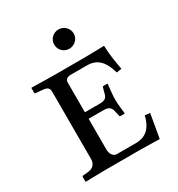

<svg xmlns="http://www.w3.org/2000/svg" viewBox="-152 -719 759 820"><g transform="rotate(-30 227.0 -309.0)"><path d="M209 -572C209 -546 230 -525 257 -525C283 -525 305 -546 305 -572C305 -599 283 -620 257 -620C230 -620 209 -599 209 -572ZM307 0C337 0 396 2 396 2L398 0L418 -115L393 -118C381 -66 353 -34 302 -34H207C189 -34 178 -53 178 -72V-225H253C279 -225 288 -214 292 -194L297 -172C297 -169 299 -167 304 -167H321L323 -169C321 -192 317 -213 317 -238C317 -262 321 -290 323 -312C323 -314 323 -315 321 -315H304C300 -315 298 -313 298 -310L292 -289C288 -269 281 -257 253 -257H178V-402C178 -419 188 -426 207 -426H287C351 -426 370 -373 381 -336L406 -340C399 -378 392 -417 391 -460L389 -462C389 -462 318 -460 288 -460H141C111 -460 33 -462 33 -462L32 -460V-437C32 -436 32 -434 38 -433L61 -431C89 -429 101 -425 101 -402V-72C101 -52 92 -32 61 -29L38 -27C33 -27 32 -24 32 -22V0L33 2C33 2 102 0 132 0Z"/></g></svg>

Font: Linux Libertine O C
Style: Regular
Weight: 400
Designer: Philipp H. Poll
Foundry: Philipp H. Poll
Version: Version 4.0.3